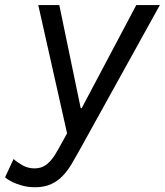

<svg xmlns="http://www.w3.org/2000/svg" viewBox="-77 -538 662 771"><path d="M64 213.9Q35.2 213.9 10.3 206.8Q-14.6 199.7 -32 190.4Q-49.3 181.2 -56.6 173.8L-22.5 100.6Q-9.3 112.8 12.9 125.5Q35.2 138.2 61.5 138.2Q90.3 138.2 109.9 122.6Q129.4 106.9 142.6 85.4Q155.8 64 165 46.9L206.1 -27.3L197.3 19.5L76.7 -517.6H161.1L247.1 -103.5H251L470.2 -517.6H564.9L237.3 74.2Q224.1 98.1 209.2 122.8Q194.3 147.5 175 168Q155.8 188.5 128.7 201.2Q101.6 213.9 64 213.9Z"/></svg>

Font: Reddit Sans
Style: Italic
Weight: 400
Italic angle: -11.25°
Designer: Stephen Hutchings
Version: Version 1.013